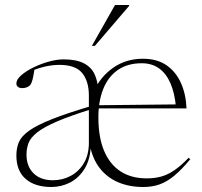

<svg xmlns="http://www.w3.org/2000/svg" viewBox="-20 -738 807 768"><path d="M218 -478.5Q187.5 -478.5 156 -470.8Q124.5 -463 87 -446.5L118.5 -464Q116 -447 113.2 -433.2Q110.5 -419.5 107.2 -410.2Q104 -401 100 -397Q95 -391.5 86.5 -388.5Q78 -385.5 69.5 -385.5Q58 -385.5 51.8 -390.5Q45.5 -395.5 45.5 -404Q45.5 -420 65 -437Q84.5 -454 114.2 -468.5Q144 -483 176 -491.8Q208 -500.5 233.5 -500.5Q285.5 -500.5 315.5 -484.8Q345.5 -469 358.5 -440.8Q371.5 -412.5 373 -373.5H355.5Q382 -431.5 433 -467.2Q484 -503 552 -503Q609 -503 646.8 -476.5Q684.5 -450 704.2 -405Q724 -360 726 -304.5H364.5L363.5 -317L698.5 -320.5L684 -308.5Q679 -365 662 -404.5Q645 -444 616.2 -464.5Q587.5 -485 547 -485Q490 -485 451.2 -458Q412.5 -431 393 -382.2Q373.5 -333.5 373.5 -268.5Q373.5 -189.5 396.2 -135Q419 -80.5 462.2 -52.5Q505.5 -24.5 566.5 -24.5Q598.5 -24.5 624.8 -31.8Q651 -39 677.5 -57Q704 -75 734.5 -107L741 -101Q706.5 -59.5 677.2 -35.2Q648 -11 618.5 -0.5Q589 10 553 10Q496.5 10 452 -9.2Q407.5 -28.5 378.5 -66Q349.5 -103.5 339.5 -158.5H343.5Q341.5 -101 318.8 -63.8Q296 -26.5 260.8 -8.2Q225.5 10 185.5 10Q120 10 82.8 -22.2Q45.5 -54.5 45.5 -116Q45.5 -145 55.2 -168.8Q65 -192.5 95.8 -214.8Q126.5 -237 188.2 -261.5Q250 -286 353.5 -316.5V-303.5Q262 -275.5 208.2 -252.2Q154.5 -229 128.2 -208Q102 -187 94 -165.5Q86 -144 86 -119.5Q86 -72.5 114.2 -44.8Q142.5 -17 191.5 -17Q230 -17 262.8 -34.5Q295.5 -52 315.5 -85.5Q335.5 -119 335.5 -167V-355.5Q335.5 -413 308.8 -445.8Q282 -478.5 218 -478.5ZM347.5 -554.5 440 -718H496.5V-714.5L359.5 -554.5Z"/></svg>

Font: Newsreader 60pt ExtraLight
Style: Regular
Weight: 250
Designer: Hugues Gentile
Foundry: Production Type
Version: Version 1.003